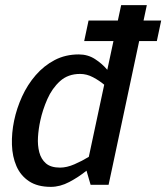

<svg xmlns="http://www.w3.org/2000/svg" viewBox="-20 -720 648 748"><path d="M292 -432Q245 -432 214 -404Q183 -376 164.5 -334Q146 -292 137 -250Q130 -218 128 -186Q126 -154 133 -127Q140 -100 159 -83.5Q178 -67 214 -67Q240 -67 270 -80Q300 -93 326 -109L386 -390Q367 -406 342.5 -419Q318 -432 292 -432ZM452 -700H552L418 -70L403 0H333L317 -55Q286 -30 250 -11Q214 8 178 8Q126 8 93 -14Q60 -36 44 -73Q28 -110 26.5 -156Q25 -202 35 -250Q45 -298 66 -344Q87 -390 119 -427Q151 -464 193 -486Q235 -508 287 -508Q322 -508 350 -490Q378 -472 398 -448ZM308 -560 325 -640H608L591 -560Z"/></svg>

Font: Epunda Sans Medium
Style: Italic
Weight: 500
Italic angle: -12.0243°
Designer: Simon Atzbach
Foundry: typofactur
Version: Version 2.204; ttfautohint (v1.8.4.7-5d5b)